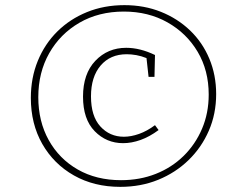

<svg xmlns="http://www.w3.org/2000/svg" viewBox="-20 -720 959 747"><path d="M448 7Q346 7 267.5 -37.5Q189 -82 144.5 -160Q100 -238 100 -339Q100 -417 127 -483Q154 -549 203 -597.5Q252 -646 318.5 -673Q385 -700 464 -700Q541 -700 606 -674Q671 -648 719.5 -601.5Q768 -555 794.5 -491.5Q821 -428 821 -354Q821 -277 792.5 -211.5Q764 -146 713.5 -97Q663 -48 595.5 -20.5Q528 7 448 7ZM451 -19Q524 -19 586 -43.5Q648 -68 694 -113Q740 -158 766 -219Q792 -280 792 -352Q792 -446 749 -518.5Q706 -591 631.5 -633Q557 -675 462 -675Q364 -675 289 -631.5Q214 -588 171.5 -513Q129 -438 129 -342Q129 -248 169.5 -175Q210 -102 282.5 -60.5Q355 -19 451 -19ZM459 -163Q394 -163 348.5 -209.5Q303 -256 303 -344Q303 -433 351 -483.5Q399 -534 471 -534Q525 -534 583 -506L581 -421H558L550 -494Q530 -502 510.5 -505.5Q491 -509 473 -509Q409 -509 371.5 -465Q334 -421 334 -345Q334 -268 370.5 -228Q407 -188 462 -188Q490 -188 521 -199Q552 -210 583 -233L597 -214Q562 -188 527 -175.5Q492 -163 459 -163Z"/></svg>

Font: Bitter ExtraLight
Style: Regular
Weight: 200
Designer: Sol Matas, and Bitter project Authors
Foundry: Sol Matas
Version: Version 2.001